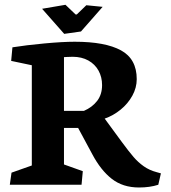

<svg xmlns="http://www.w3.org/2000/svg" viewBox="-20 -791 733 822"><path d="M254.9 -646 326.7 -656.2 419.4 -761.7 349.6 -768.6 308.6 -729H303.7L260.3 -770.5L160.2 -753.4ZM334.5 -58.1 253.9 -86.9V-243.2H314.5L375 -130.9Q411.1 -62.5 458.5 -25.4Q505.9 11.7 575.2 11.7Q621.6 11.7 657.7 0L668.9 -48.8L651.4 -53.7Q619.6 -62 595.5 -79.1Q571.3 -96.2 551.8 -118.9Q532.2 -141.6 502 -182.6L428.2 -283.2Q464.8 -295.9 496.3 -321.5Q527.8 -347.2 546.6 -381.3Q565.4 -415.5 565.4 -452.1Q565.4 -538.6 498 -575.4Q430.7 -612.3 299.8 -612.3Q248.5 -612.3 169.9 -605Q91.3 -597.7 33.2 -588.4L27.8 -530.3L116.2 -511.7V-82.5L29.3 -51.8L22 0H329.1ZM291 -547.9Q329.6 -547.9 358.2 -532Q386.7 -516.1 401.9 -488.5Q417 -460.9 417 -426.8Q417 -386.2 395.8 -358.9Q374.5 -331.5 339.4 -316.4H253.9V-546.4Q255.9 -546.4 266.4 -547.1Q276.9 -547.9 291 -547.9Z"/></svg>

Font: Neuton
Style: Bold
Weight: 700
Designer: Brian M Zick
Foundry: Brian M Zick
Version: Version 1.560